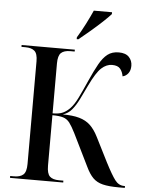

<svg xmlns="http://www.w3.org/2000/svg" viewBox="-61 -980 781 1028"><g transform="rotate(5 329.5 -465.5)"><path d="M323 -781Q344 -815 365 -856Q386 -897 401 -931H499V-921Q484 -904 454.5 -876.5Q425 -849 391.5 -820.5Q358 -792 332 -771H323ZM32 0V-10H53Q86 -10 102.5 -25Q119 -40 119 -82V-634Q119 -675 102.5 -689.5Q86 -704 53 -704H32V-714H318V-704H295Q261 -704 245 -689Q229 -674 229 -632V-364Q264 -364 284.5 -373.5Q305 -383 323 -402Q342 -422 360.5 -459.5Q379 -497 405 -556Q429 -610 449.5 -646.5Q470 -683 494 -701.5Q518 -720 554 -720Q591 -720 609 -701Q627 -682 627 -654Q627 -629 615 -613.5Q603 -598 585 -594Q581 -618 568 -634Q555 -650 524 -650Q494 -650 467 -625.5Q440 -601 405 -528Q386 -488 369 -453.5Q352 -419 332.5 -395.5Q313 -372 284 -363Q337 -363 372.5 -353Q408 -343 432 -320.5Q456 -298 476 -258L542 -127Q575 -63 595 -36.5Q615 -10 644 -10H649V0H616Q563 0 530.5 -8Q498 -16 477.5 -36.5Q457 -57 439 -95L354 -268Q336 -304 322 -322.5Q308 -341 287 -347.5Q266 -354 229 -354V-83Q229 -40 245 -25Q261 -10 295 -10H318V0Z"/></g></svg>

Font: Noto Serif Display SemiCondensed Medium
Style: Regular
Weight: 500
Width: 4
Designer: Monotype Design Team
Foundry: Monotype Imaging Inc.
Version: Version 2.009